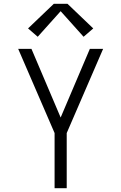

<svg xmlns="http://www.w3.org/2000/svg" viewBox="-20 -993 640 1013"><path d="M268 0V-291L76 -735H146L300 -373L454 -735H524L332 -291V0ZM179 -799 128 -843 264 -973H336L472 -843L421 -799L300 -934Z"/></svg>

Font: Iosevka Aile Custom Light
Style: Regular
Weight: 300
Designer: Belleve Invis
Foundry: Belleve Invis
Version: Version 17.0.2; ttfautohint (v1.8.3)